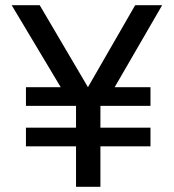

<svg xmlns="http://www.w3.org/2000/svg" viewBox="-20 -720 670 740"><path d="M273 0V-156H80V-228H273V-312H80V-384H214L25 -700H133L319 -384L501 -700H605L422 -384H560V-312H367V-228H560V-156H367V0Z"/></svg>

Font: Golos Text
Style: Regular
Weight: 400
Designer: A.Korolkova, Vitaly Kuzmin
Foundry: ParaType Ltd
Version: Version 2.004